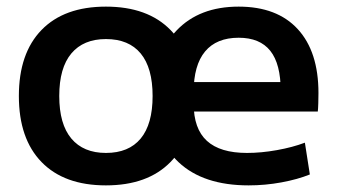

<svg xmlns="http://www.w3.org/2000/svg" viewBox="-20 -550 1017 580"><path d="M731 10Q594 10 519.5 -60Q445 -130 445 -260Q445 -386 513.5 -458Q582 -530 701 -530Q817 -530 879.5 -462Q942 -394 942 -269Q942 -255 941.5 -238Q941 -221 940 -213H514V-302H846L828 -275Q828 -357 796.5 -396.5Q765 -436 701 -436Q634 -436 599.5 -394.5Q565 -353 565 -272V-237Q565 -161 605 -124.5Q645 -88 726 -88Q769 -88 816.5 -96.5Q864 -105 901 -119L916 -23Q879 -8 830 1Q781 10 731 10ZM300 10Q174 10 105.5 -60.5Q37 -131 37 -260Q37 -389 105.5 -459.5Q174 -530 300 -530Q426 -530 495 -459.5Q564 -389 564 -260Q564 -131 495 -60.5Q426 10 300 10ZM300 -88Q369 -88 405 -131.5Q441 -175 441 -260Q441 -345 405 -388.5Q369 -432 300 -432Q232 -432 195.5 -388.5Q159 -345 159 -260Q159 -175 195.5 -131.5Q232 -88 300 -88Z"/></svg>

Font: M PLUS 1 SemiBold
Style: Regular
Weight: 600
Designer: Coji Morishita
Foundry: UNDERFOREST DESIGN
Version: Version 1.001